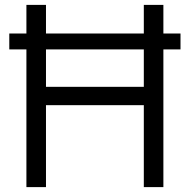

<svg xmlns="http://www.w3.org/2000/svg" viewBox="-20 -765 776 785"><path d="M88 -563H18V-628H88V-745H168V-628H568V-745H648V-628H718V-563H648V0H568V-335H168V0H88ZM568 -410V-563H168V-410Z"/></svg>

Font: Eudoxus Sans
Style: Regular
Weight: 400
Designer: Stijn de Vries
Foundry: tokotype
Version: Version 2.005